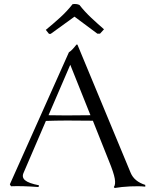

<svg xmlns="http://www.w3.org/2000/svg" viewBox="-20 -941 754 970"><path d="M328.1 -676.8Q344.7 -687 366.2 -715.8H371.1L640.1 -67.9Q658.2 -24.4 713.9 -6.8V2Q682.1 -1.5 637.7 0.7Q593.3 2.9 559.1 8.8L555.2 3.9Q564.9 -8.8 559.8 -38.6Q554.7 -68.4 529.8 -128.9L449.2 -331.1Q305.7 -333.5 211.9 -330.1L99.1 -67.9Q88.9 -45.4 106.7 -30.3Q124.5 -15.1 176.8 -4.9L174.8 3.9Q89.8 -2.4 36.1 0Q33.2 -2.9 29.8 -9.8ZM225.1 -358.9Q295.9 -356.9 437 -358.9L335 -613.8ZM381.3 -916Q408.7 -881.3 440.4 -851.6Q472.2 -821.8 505.4 -793L485.4 -771H471.7L356.4 -856.9L236.3 -770H227.5L211.4 -790Q249 -820.8 284.2 -852.8Q319.3 -884.8 346.7 -919.9Q366.2 -922.9 381.3 -916Z"/></svg>

Font: Junge
Style: Regular
Weight: 400
Designer: Alexei Vanyashin
Foundry: Cyreal (www.cyreal.org)
Version: Version 1.002